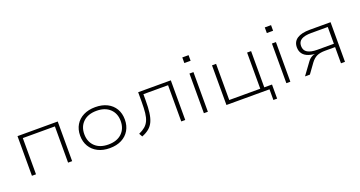

<svg xmlns="http://www.w3.org/2000/svg" viewBox="-43 -1388 4160 2216"><g transform="rotate(-20 2037.0 -279.5)"><path d="M114 0V-487H608V0H558V-445H164V0Z M1070 8Q987 8 925 -23.5Q863 -55 829 -112Q795 -169 795 -244Q795 -320 829 -376.5Q863 -433 925 -464Q987 -495 1070 -495Q1154 -495 1215.5 -464Q1277 -433 1310.5 -376.5Q1344 -320 1344 -244Q1344 -169 1310.5 -112Q1277 -55 1215.5 -23.5Q1154 8 1070 8ZM1069 -37Q1174 -37 1233.5 -93.5Q1293 -150 1293 -244Q1293 -337 1233.5 -393.5Q1174 -450 1070 -450Q965 -450 905.5 -393.5Q846 -337 846 -244Q846 -150 905.5 -93.5Q965 -37 1069 -37Z M1466 9 1443 -32Q1490 -53 1520 -78.5Q1550 -104 1567 -141.5Q1584 -179 1590 -234Q1596 -289 1596 -368V-487H1997V0H1948V-445H1645V-366Q1645 -282 1637 -220Q1629 -158 1609.5 -114.5Q1590 -71 1555 -41.5Q1520 -12 1466 9Z M2212 -621V-690H2289V-621ZM2226 0V-487H2275V0Z M3032 131V0H2503V-487H2553V-43H2934V-487H2983V-42H3078V131Z M3225 -621V-690H3302V-621ZM3239 0V-487H3288V0Z M3468 0 3577 -149Q3598 -177 3628 -192.5Q3658 -208 3709 -208H3715L3704 -202Q3636 -203 3589 -219Q3542 -235 3518 -267.5Q3494 -300 3494 -347Q3494 -416 3547.5 -451.5Q3601 -487 3704 -487H3959V0H3910V-199H3787Q3725 -199 3686 -181Q3647 -163 3614 -119L3528 0ZM3706 -240H3910V-446H3706Q3626 -446 3585.5 -421.5Q3545 -397 3545 -345Q3545 -290 3587 -265Q3629 -240 3706 -240Z"/></g></svg>

Font: Nunito Sans 10pt Expanded ExtraLight
Style: Regular
Weight: 250
Width: 7
Designer: Vernon Adams
Foundry: Vernon Adams
Version: Version 3.101;gftools[0.9.27]